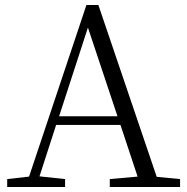

<svg xmlns="http://www.w3.org/2000/svg" viewBox="-20 -753 752 773"><path d="M9 0V-32L97 -42L328 -733H376L611 -41L705 -32V0H422V-32L534 -42L465 -250H206L139 -43L242 -32V0ZM218 -285H453L334 -642Z"/></svg>

Font: GenRyuMin TW L
Style: Regular
Weight: 300
Version: Version 1.501;PS 1;hotconv 16.6.51;makeotf.lib2.5.65220